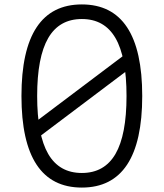

<svg xmlns="http://www.w3.org/2000/svg" viewBox="-20 -834 740 868"><path d="M350 14Q214 14 145.5 -89.5Q77 -193 77 -400Q77 -607 145.5 -710.5Q214 -814 350 -814Q486 -814 554.5 -710.5Q623 -607 623 -400Q623 -193 554.5 -89.5Q486 14 350 14ZM350 -52Q452 -52 502 -138Q552 -224 552 -400Q552 -576 502 -662Q452 -748 350 -748Q248 -748 198 -662Q148 -576 148 -400Q148 -224 198 -138Q248 -52 350 -52ZM130 -275 568 -605V-525L130 -195Z"/></svg>

Font: Martian Mono SemiExpanded ExtraLight
Style: Regular
Weight: 250
Monospace: yes
Version: Version 0.930